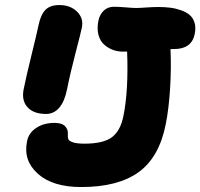

<svg xmlns="http://www.w3.org/2000/svg" viewBox="-20 -735 800 767"><path d="M164.1 -279.8Q114.7 -279.8 90.3 -306.2Q65.9 -332.5 74.2 -377Q84.5 -428.7 106.2 -516.6Q127.9 -604.5 133.8 -633.8Q142.6 -676.3 161.4 -695.6Q180.2 -714.8 216.8 -714.8Q261.2 -714.8 287.8 -688.5Q314.5 -662.1 307.1 -625Q303.7 -607.4 282 -524.4Q260.3 -441.4 248 -378.9Q238.3 -330.1 216.8 -304.9Q195.3 -279.8 164.1 -279.8ZM304.2 12.2Q190.9 12.2 131.6 -40.5Q72.3 -93.3 87.9 -169.9Q93.8 -203.1 124 -223.6Q154.3 -244.1 198.2 -244.1Q227.5 -244.1 240.2 -230.5Q252.9 -216.8 251 -199.2Q250 -186 253.2 -178.7Q256.3 -171.4 271.7 -166.3Q287.1 -161.1 317.9 -161.1Q392.6 -161.1 427 -186.8Q461.4 -212.4 473.1 -272Q493.7 -373.5 487.8 -528.8H470.2Q450.2 -528.8 431.4 -535.6Q412.6 -542.5 396.5 -556.4Q380.4 -570.3 373.5 -595.2Q366.7 -620.1 373 -651.9Q378.4 -677.7 394.8 -692.9Q411.1 -708 435.1 -708Q453.1 -708 481.9 -705.6Q510.7 -703.1 523.9 -703.1Q537.1 -703.1 564.2 -705.1Q591.3 -707 612.8 -707Q638.2 -707 659.7 -704.3Q681.2 -701.7 702.4 -694.3Q723.6 -687 737.3 -675.5Q751 -664.1 757.1 -644.5Q763.2 -625 757.8 -599.1Q745.6 -539.1 675.8 -539.1H661.1Q664.6 -462.4 659.4 -380.9Q654.3 -299.3 642.1 -238.8Q616.2 -106.9 533.9 -47.4Q451.7 12.2 304.2 12.2Z"/></svg>

Font: Shantell Sans Normal
Style: Italic
Weight: 800
Italic angle: -11.31°
Designer: Stephen Nixon, Anya Danilova, Shantell Martin
Foundry: Arrow Type
Version: Version 1.006;[559af2be0]